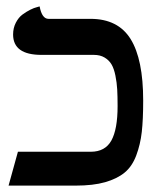

<svg xmlns="http://www.w3.org/2000/svg" viewBox="-20 -581 503 601"><path d="M348.1 -249Q348.1 -279.8 346.9 -301Q345.7 -322.3 341.3 -344.2Q336.9 -366.2 329.1 -379.4Q321.3 -392.6 307.4 -400.9Q293.5 -409.2 273.9 -409.2H109.9Q21 -409.2 21 -473.1Q21 -493.2 29.5 -509.8Q38.1 -526.4 50.3 -535.4Q62.5 -544.4 74.7 -550.5Q86.9 -556.6 95.7 -558.6L104 -561Q111.3 -522 131.8 -522H263.2Q349.6 -522 388.9 -458.7Q428.2 -395.5 428.2 -266.1Q428.2 -207 423.8 -168Q419.4 -128.9 406.5 -94.5Q393.6 -60.1 370.1 -40.8Q346.7 -21.5 309.1 -10.7Q271.5 0 216.8 0H6.8L36.1 -106H264.2Q309.1 -106 328.6 -141.1Q348.1 -176.3 348.1 -249Z"/></svg>

Font: Common Serif
Style: Bold
Weight: 700
Designer: Philipp H. Poll, Khaled Hosny
Foundry: Stefan Peev, Context Ltd.
Version: Version 1.026